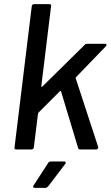

<svg xmlns="http://www.w3.org/2000/svg" viewBox="-20 -720 537 925"><path d="M50 -10 133 -690Q135 -700 144 -700H218Q228 -700 226 -690L179 -305Q179 -303 180.5 -302Q182 -301 184 -303L388 -504Q392 -509 400 -509H486Q492 -509 493 -505.5Q494 -502 490 -497L346 -348Q344 -344 345 -342L453 -12V-9Q453 -5 450 -2.5Q447 0 443 0H366Q357 0 356 -8L274 -280Q272 -284 269 -281L165 -177Q163 -173 163 -172L143 -10Q141 0 132 0H58Q48 0 50 -10ZM142 173 212 65Q216 58 225 58H290Q295 58 296.5 61.5Q298 65 294 70L212 178Q205 185 199 185H148Q142 185 140 181.5Q138 178 142 173Z"/></svg>

Font: Barlow Medium
Style: Italic
Weight: 500
Italic angle: -7°
Designer: Jeremy Tribby
Foundry: Tribby Type
Version: Version 1.408